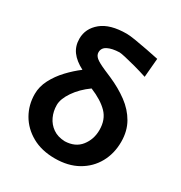

<svg xmlns="http://www.w3.org/2000/svg" viewBox="-177 -873 955 1012"><g transform="rotate(30 300.5 -366.5)"><path d="M301 12.5Q220 12.5 161.5 -20.5Q103 -53.5 71.5 -108.2Q40 -163 40 -229.5Q40 -274.5 62.5 -317.8Q85 -361 120.2 -398.5Q155.5 -436 194 -465Q145.5 -490 121.8 -522.5Q98 -555 98 -599.5Q98 -661.5 149.5 -704Q201 -746.5 302 -746.5Q319 -746.5 355.5 -740.8Q392 -735 433.5 -726.8Q475 -718.5 506.5 -712L496.5 -597Q458 -609.5 420.2 -619.8Q382.5 -630 354.5 -636.2Q326.5 -642.5 317.5 -642.5Q273.5 -641 247.2 -627.8Q221 -614.5 221 -587.5Q221 -570 237.2 -556Q253.5 -542 298.5 -522.5L341.5 -504Q404.5 -476.5 454.2 -439.8Q504 -403 532.5 -353.2Q561 -303.5 561 -238Q561 -167 529.5 -110.2Q498 -53.5 439.8 -20.5Q381.5 12.5 301 12.5ZM169.5 -237Q169.5 -199.5 184.5 -167Q199.5 -134.5 228.8 -114Q258 -93.5 301.5 -92Q364.5 -94 397.5 -136Q430.5 -178 430.5 -235Q430.5 -298 393 -336.5Q355.5 -375 285 -404Q232.5 -366.5 201 -320.2Q169.5 -274 169.5 -237Z"/></g></svg>

Font: Commissioner Loud SemiBold
Style: Regular
Weight: 600
Designer: Kostas Bartsokas
Foundry: Kostas Bartsokas
Version: Version 1.000; ttfautohint (v1.8.3)